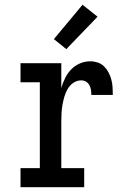

<svg xmlns="http://www.w3.org/2000/svg" viewBox="-20 -785 540 805"><path d="M66 0V-80H147V-440H66V-520H237V-416Q243 -437 253 -457.5Q263 -478 278.5 -494Q294 -510 315 -519Q336 -528 358 -528Q374 -528 389.5 -523Q405 -518 416.5 -506.5Q428 -495 435.5 -480.5Q443 -466 447 -450.5Q451 -435 452 -419Q453 -403 453 -387H363Q363 -397 361.5 -407.5Q360 -418 355 -427.5Q350 -437 341 -442.5Q332 -448 321 -448Q303 -448 288 -438Q273 -428 264 -412.5Q255 -397 250 -380Q245 -363 242 -346Q239 -329 238 -311Q237 -293 237 -276V-80H333V0ZM258 -579 206 -621 326 -765 389 -715Z"/></svg>

Font: Iosevka Curly Slab Medium
Style: Regular
Weight: 500
Monospace: yes
Designer: Belleve Invis
Foundry: Belleve Invis
Version: Version 22.1.2; ttfautohint (v1.8.4)